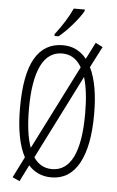

<svg xmlns="http://www.w3.org/2000/svg" viewBox="-63 -973 647 1062"><g transform="rotate(5 260.0 -442.5)"><path d="M209.5 -771V-781.2Q271 -861.3 302.7 -931.2H363.8V-922.9Q345.2 -889.2 306.2 -844.2Q268.6 -800.8 232.4 -771ZM259.8 -36.1Q336.9 -36.1 376.5 -116.7Q416 -197.3 416 -357.9Q416 -481.4 392.1 -559.1L157.2 -92.8Q194.8 -36.1 259.8 -36.1ZM104 -357.9Q104 -220.7 132.8 -143.1L369.1 -610.8Q330.1 -678.2 261.2 -678.2Q183.1 -678.2 143.6 -596.7Q104 -514.6 104 -357.9ZM465.8 -357.9Q465.8 -180.7 413.1 -85.4Q360.4 9.8 259.8 9.8Q182.6 9.8 132.8 -45.9L86.9 45.9L46.9 27.8L105 -87.9Q54.2 -182.6 54.2 -358.9Q54.2 -543.9 106 -633.8Q158.2 -724.1 261.2 -724.1Q340.8 -724.1 393.1 -660.2L439.9 -752.9L480 -732.9L419.9 -616.2Q465.8 -523.9 465.8 -357.9Z"/></g></svg>

Font: Germano
Style: Regular
Weight: 300
Width: 3
Foundry: Ascender Corporation
Version: Version 1.10; ttfautohint (v1.5)